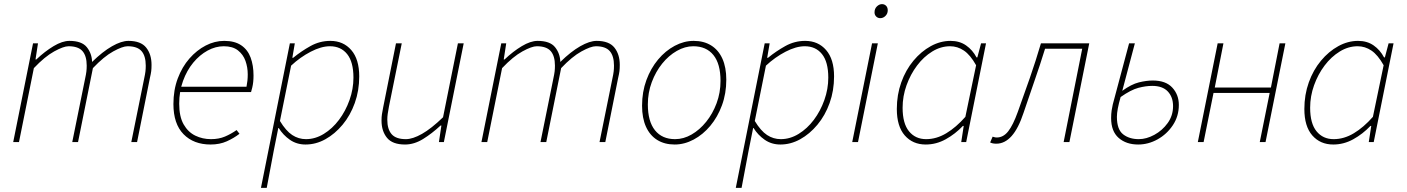

<svg xmlns="http://www.w3.org/2000/svg" viewBox="-20 -688 6816 930"><path d="M44 0 140 -478H164L152 -400H156Q197 -439 239.5 -464.5Q282 -490 316 -490Q376 -490 400.5 -459.5Q425 -429 426 -388Q477 -438 522.5 -464Q568 -490 602 -490Q662 -490 688 -457.5Q714 -425 714 -374Q714 -356 712.5 -343.5Q711 -331 706 -310L644 0H616L678 -306Q683 -329 684.5 -342Q686 -355 686 -370Q686 -417 665.5 -440.5Q645 -464 598 -464Q574 -464 528.5 -439Q483 -414 430 -358L358 0H330L392 -306Q397 -329 398.5 -342Q400 -355 400 -370Q400 -417 379.5 -440.5Q359 -464 312 -464Q288 -464 242.5 -439Q197 -414 144 -358L72 0Z M1000 12Q918 12 869 -38Q820 -88 820 -184Q820 -252 841 -308Q862 -364 897.5 -404.5Q933 -445 976.5 -467.5Q1020 -490 1066 -490Q1117 -490 1148.5 -468.5Q1180 -447 1194 -409Q1208 -371 1208 -322Q1208 -306 1206.5 -291.5Q1205 -277 1202 -264.5Q1199 -252 1196 -242H844L850 -268H1174Q1177 -283 1178.5 -297.5Q1180 -312 1180 -328Q1180 -362 1169 -393Q1158 -424 1132.5 -444Q1107 -464 1064 -464Q1024 -464 985.5 -443Q947 -422 916 -384.5Q885 -347 866.5 -296Q848 -245 848 -186Q848 -123 869.5 -85.5Q891 -48 926 -31Q961 -14 1002 -14Q1040 -14 1069.5 -26.5Q1099 -39 1126 -58L1140 -40Q1113 -19 1078.5 -3.5Q1044 12 1000 12Z M1244 222 1384 -478H1408L1396 -408H1400Q1439 -440 1484 -465Q1529 -490 1580 -490Q1643 -490 1681.5 -445.5Q1720 -401 1720 -318Q1720 -249 1698.5 -189Q1677 -129 1639.5 -84Q1602 -39 1556 -13.5Q1510 12 1460 12Q1417 12 1384 -11Q1351 -34 1330 -68H1328L1306 42L1272 222ZM1462 -14Q1507 -14 1548.5 -39.5Q1590 -65 1622 -107.5Q1654 -150 1673 -203.5Q1692 -257 1692 -312Q1692 -388 1661.5 -426Q1631 -464 1578 -464Q1536 -464 1485 -437.5Q1434 -411 1390 -370L1336 -102Q1365 -54 1395.5 -34Q1426 -14 1462 -14Z M1942 12Q1881 12 1854.5 -20.5Q1828 -53 1828 -104Q1828 -122 1830 -134.5Q1832 -147 1836 -168L1898 -478H1926L1864 -172Q1860 -150 1858 -136.5Q1856 -123 1856 -108Q1856 -62 1877 -38Q1898 -14 1946 -14Q1979 -14 2024 -39.5Q2069 -65 2126 -120L2198 -478H2226L2130 0H2106L2118 -80H2114Q2072 -41 2029 -14.5Q1986 12 1942 12Z M2312 0 2408 -478H2432L2420 -400H2424Q2465 -439 2507.5 -464.5Q2550 -490 2584 -490Q2644 -490 2668.5 -459.5Q2693 -429 2694 -388Q2745 -438 2790.5 -464Q2836 -490 2870 -490Q2930 -490 2956 -457.5Q2982 -425 2982 -374Q2982 -356 2980.5 -343.5Q2979 -331 2974 -310L2912 0H2884L2946 -306Q2951 -329 2952.5 -342Q2954 -355 2954 -370Q2954 -417 2933.5 -440.5Q2913 -464 2866 -464Q2842 -464 2796.5 -439Q2751 -414 2698 -358L2626 0H2598L2660 -306Q2665 -329 2666.5 -342Q2668 -355 2668 -370Q2668 -417 2647.5 -440.5Q2627 -464 2580 -464Q2556 -464 2510.5 -439Q2465 -414 2412 -358L2340 0Z M3248 12Q3199 12 3163.5 -10Q3128 -32 3109 -74Q3090 -116 3090 -176Q3090 -243 3111 -300Q3132 -357 3167.5 -399.5Q3203 -442 3248 -466Q3293 -490 3340 -490Q3389 -490 3424.5 -468Q3460 -446 3479 -404Q3498 -362 3498 -302Q3498 -235 3477 -178Q3456 -121 3420.5 -78.5Q3385 -36 3340 -12Q3295 12 3248 12ZM3250 -14Q3291 -14 3330 -36.5Q3369 -59 3400.5 -98Q3432 -137 3451 -188Q3470 -239 3470 -296Q3470 -379 3435.5 -421.5Q3401 -464 3338 -464Q3298 -464 3258.5 -441.5Q3219 -419 3187.5 -380Q3156 -341 3137 -290Q3118 -239 3118 -182Q3118 -100 3152.5 -57Q3187 -14 3250 -14Z M3544 222 3684 -478H3708L3696 -408H3700Q3739 -440 3784 -465Q3829 -490 3880 -490Q3943 -490 3981.5 -445.5Q4020 -401 4020 -318Q4020 -249 3998.5 -189Q3977 -129 3939.5 -84Q3902 -39 3856 -13.5Q3810 12 3760 12Q3717 12 3684 -11Q3651 -34 3630 -68H3628L3606 42L3572 222ZM3762 -14Q3807 -14 3848.5 -39.5Q3890 -65 3922 -107.5Q3954 -150 3973 -203.5Q3992 -257 3992 -312Q3992 -388 3961.5 -426Q3931 -464 3878 -464Q3836 -464 3785 -437.5Q3734 -411 3690 -370L3636 -102Q3665 -54 3695.5 -34Q3726 -14 3762 -14Z M4108 0 4204 -478H4232L4136 0ZM4244 -600Q4232 -600 4224 -608Q4216 -616 4216 -628Q4216 -646 4227.5 -657Q4239 -668 4252 -668Q4264 -668 4272 -660Q4280 -652 4280 -638Q4280 -622 4269 -611Q4258 -600 4244 -600Z M4464 12Q4401 12 4362.5 -32Q4324 -76 4324 -160Q4324 -229 4345.5 -289Q4367 -349 4404.5 -394Q4442 -439 4488.5 -464.5Q4535 -490 4584 -490Q4628 -490 4659.5 -468Q4691 -446 4710 -410H4714L4732 -478H4756L4660 0H4636L4648 -78H4644Q4607 -39 4561 -13.5Q4515 12 4464 12ZM4466 -14Q4516 -14 4563.5 -42.5Q4611 -71 4656 -122L4708 -372Q4680 -422 4649 -443Q4618 -464 4582 -464Q4537 -464 4495.5 -438.5Q4454 -413 4422 -370.5Q4390 -328 4371 -275Q4352 -222 4352 -166Q4352 -90 4383 -52Q4414 -14 4466 -14Z M4806 8Q4796 8 4789 6.5Q4782 5 4776 2L4788 -26Q4792 -25 4797 -23.5Q4802 -22 4808 -22Q4840 -22 4863.5 -52Q4887 -82 4910 -146Q4940 -229 4968.5 -311Q4997 -393 5022 -478H5256L5160 0H5132L5222 -452H5042Q5018 -374 4991 -297Q4964 -220 4938 -142Q4913 -66 4880 -29Q4847 8 4806 8Z M5493 12Q5435 12 5398.5 -20Q5362 -52 5362 -116Q5362 -136 5364.5 -153Q5367 -170 5370 -182L5449 -478H5477L5416 -248Q5460 -280 5496.5 -289Q5533 -298 5564 -298Q5627 -298 5658.5 -263.5Q5690 -229 5690 -180Q5690 -125 5661 -81.5Q5632 -38 5587 -13Q5542 12 5493 12ZM5496 -14Q5533 -14 5571.5 -35Q5610 -56 5636 -92Q5662 -128 5662 -174Q5662 -218 5636.5 -245Q5611 -272 5561 -272Q5530 -272 5494 -262.5Q5458 -253 5408 -218Q5399 -187 5394.5 -163Q5390 -139 5390 -122Q5390 -61 5420 -37.5Q5450 -14 5496 -14Z M5782 0 5878 -478H5906L5864 -264H6136L6178 -478H6206L6110 0H6082L6130 -238H5858L5810 0Z M6438 12Q6375 12 6336.5 -32Q6298 -76 6298 -160Q6298 -229 6319.5 -289Q6341 -349 6378.5 -394Q6416 -439 6462.5 -464.5Q6509 -490 6558 -490Q6602 -490 6633.5 -468Q6665 -446 6684 -410H6688L6706 -478H6730L6634 0H6610L6622 -78H6618Q6581 -39 6535 -13.5Q6489 12 6438 12ZM6440 -14Q6490 -14 6537.5 -42.5Q6585 -71 6630 -122L6682 -372Q6654 -422 6623 -443Q6592 -464 6556 -464Q6511 -464 6469.5 -438.5Q6428 -413 6396 -370.5Q6364 -328 6345 -275Q6326 -222 6326 -166Q6326 -90 6357 -52Q6388 -14 6440 -14Z"/></svg>

Font: Source Sans 3 VF
Style: Italic
Weight: 200
Italic angle: -11°
Designer: Paul D. Hunt
Foundry: Adobe Systems Incorporated
Version: Version 3.042;hotconv 1.0.118;makeotfexe 2.5.65603